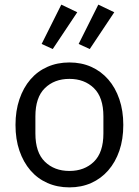

<svg xmlns="http://www.w3.org/2000/svg" viewBox="-20 -798 600 830"><path d="M280 12Q228 12 185 -7Q142 -26 111.5 -61.5Q81 -97 64 -146.5Q47 -196 47 -258Q47 -319 64 -369Q81 -419 111.5 -454.5Q142 -490 185 -509Q228 -528 280 -528Q332 -528 374.5 -509Q417 -490 448 -454.5Q479 -419 496 -369Q513 -319 513 -258Q513 -196 496 -146.5Q479 -97 448 -61.5Q417 -26 374.5 -7Q332 12 280 12ZM280 -59Q345 -59 386 -99Q427 -139 427 -221V-295Q427 -377 386 -417Q345 -457 280 -457Q215 -457 174 -417Q133 -377 133 -295V-221Q133 -139 174 -99Q215 -59 280 -59ZM208 -586 160 -608 245 -778 314 -745ZM368 -586 320 -608 405 -778 474 -745Z"/></svg>

Font: IBM Plex Sans
Style: Regular
Weight: 400
Designer: Mike Abbink, Paul van der Laan, Pieter van Rosmalen
Foundry: Bold Monday
Version: Version 3.005